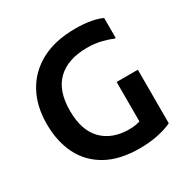

<svg xmlns="http://www.w3.org/2000/svg" viewBox="-166 -885 1035 1050"><g transform="rotate(-30 351.0 -360.0)"><path d="M48 -358Q48 -470 94 -554Q140 -638 228 -685Q316 -732 443 -732Q498 -732 541 -724Q584 -716 610 -703V-577H601Q576 -589 535.5 -599Q495 -609 447 -609Q325 -609 259.5 -546Q194 -483 194 -357Q194 -233 256 -170Q318 -107 425 -107Q465 -107 494 -117V-366H628V-28Q591 -10 538 1Q485 12 423 12Q298 12 214.5 -34.5Q131 -81 89.5 -164Q48 -247 48 -358Z"/></g></svg>

Font: Kufam SemiBold
Style: Regular
Weight: 600
Designer: Wael Morcos, Artur Schmal
Foundry: Original Type
Version: Version 1.300; ttfautohint (v1.8.3)